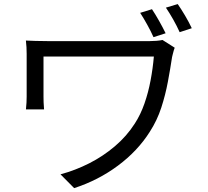

<svg xmlns="http://www.w3.org/2000/svg" viewBox="-20 -879 1040 960"><path d="M739.9 -833Q756.9 -807.4 775.7 -774.1Q794.4 -740.9 808.1 -712.7L747.5 -693.2Q734.2 -723.2 716.2 -755.5Q698.3 -787.8 680.9 -814.8ZM868.6 -858.6Q885.9 -833.8 905.4 -800.9Q924.9 -767.9 938.9 -737.9L878.3 -718.1Q864.1 -749.7 845.8 -782Q827.5 -814.2 809.5 -840.8ZM853.5 -640.4Q851.7 -635.7 848.7 -626.3Q845.7 -616.9 843.8 -607.8Q841.8 -598.7 840.4 -593.8Q831.4 -534.4 819.3 -469.7Q807.2 -404.9 786.5 -341Q765.7 -277 729 -220.1Q668.4 -124.2 569.9 -50.9Q471.4 22.5 350.8 61.6L282.5 -7.3Q356.3 -27.2 425.8 -62.3Q495.3 -97.5 554.5 -147.8Q613.8 -198.2 654.2 -261.6Q683.1 -306.1 702.3 -361.4Q721.6 -416.6 732.9 -477Q744.3 -537.4 749.3 -596.3Q737.2 -596.3 705.3 -596.3Q673.4 -596.3 628.1 -596.3Q582.9 -596.3 530.9 -596.3Q478.9 -596.3 426.9 -596.3Q374.9 -596.3 328.4 -596.3Q281.9 -596.3 247.2 -596.3Q212.5 -596.3 197.5 -596.3Q197.5 -587.5 197.5 -567.6Q197.5 -547.7 197.5 -522.3Q197.5 -496.8 197.5 -471.5Q197.5 -446.1 197.5 -425.9Q197.5 -405.6 197.5 -395.9Q197.5 -385.5 198 -368Q198.5 -350.6 200.3 -331.9H109.7Q111.7 -350.6 112.5 -366.3Q113.3 -382 113.3 -395.9Q113.3 -408 113.3 -436.1Q113.3 -464.2 113.3 -498.4Q113.3 -532.7 113.3 -563.3Q113.3 -594 113.3 -609.5Q113.3 -626.6 112.4 -643.2Q111.5 -659.8 109.5 -676.3Q130 -675.3 156.9 -674.4Q183.8 -673.5 216.1 -673.5Q223.3 -673.5 251.8 -673.5Q280.4 -673.5 322.5 -673.5Q364.6 -673.5 414.5 -673.5Q464.4 -673.5 514.6 -673.5Q564.7 -673.5 609.4 -673.5Q654 -673.5 685.8 -673.5Q717.5 -673.5 729.6 -673.5Q746 -673.5 762.8 -674.9Q779.6 -676.3 792.6 -679.1Z"/></svg>

Font: Noto Sans JP
Style: Regular
Weight: 100
Designer: Ryoko NISHIZUKA 西塚涼子 (kana, bopomofo & ideographs); Paul D. Hunt (Latin, Greek & Cyrillic); Sandoll Communications 산돌커뮤니
Foundry: Adobe
Version: Version 2.004;hotconv 1.0.118;makeotfexe 2.5.65603